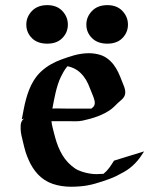

<svg xmlns="http://www.w3.org/2000/svg" viewBox="-20 -716 596 748"><path d="M64.7 -243.7Q61 -236.8 60.5 -228Q60.1 -219.2 60.5 -211.7Q61 -200 63.6 -188.4Q66.2 -176.8 69.1 -165Q71.8 -154.8 74.1 -144.3Q76.4 -133.8 79.8 -123.5Q85 -107.9 91.8 -92.4Q98.6 -76.9 107.5 -62.9Q116.5 -48.8 127.9 -36.6Q139.4 -24.4 153.6 -15.1Q168.9 -5.1 185.8 0.5Q202.6 6.1 220.5 8.8Q238.3 11.5 256.5 11.5Q274.7 11.5 292.2 10Q321.8 7.6 350.1 -0.5Q378.4 -8.5 406.2 -18.8Q421.1 -24.4 434.8 -31.1Q448.5 -37.8 462.2 -45.7Q475.6 -53.2 486.7 -62Q497.8 -70.8 507.3 -80.7Q516.8 -90.6 525.1 -101.9Q533.4 -113.3 541.5 -126.2Q512 -117.2 482.8 -108.3Q453.6 -99.4 424.1 -90.1Q415.5 -75.9 405.9 -62.6Q396.2 -49.3 383.1 -38.8Q368.4 -37.6 355.1 -37.6Q341.8 -37.6 327.1 -40.3Q316.2 -42.2 305.7 -45.3Q295.2 -48.3 284.7 -53Q276.6 -56.6 270.8 -60.8Q264.9 -64.9 258.1 -70.6Q243.7 -82.8 233 -97.2Q222.4 -111.6 214.5 -127.7Q206.5 -143.8 200.8 -161.1Q195.1 -178.5 190.7 -196.3Q187.7 -208 184.8 -219.8Q181.9 -231.7 180.4 -243.9H244.4Q258.8 -243.9 273.1 -243.5Q287.4 -243.2 301.8 -246.1Q315.7 -249 330.8 -253.2Q345.9 -257.3 360.8 -262.9Q375.7 -268.6 389.5 -275.8Q403.3 -283 414.6 -291.7Q420.9 -296.9 426.9 -302.6Q432.9 -308.3 438.5 -314.2Q439.7 -315.4 441.2 -316.5Q442.6 -317.6 443.8 -318.8Q449 -323.2 454.3 -328.1Q459.7 -333 463.4 -338.9Q467.8 -346.4 468 -354.2Q468.3 -362.1 466.2 -370Q464.1 -377.9 460.8 -385.5Q457.5 -393.1 454.8 -400.4Q448.5 -417.7 440.6 -434.4Q432.6 -451.2 421.8 -465.1Q410.9 -479 396.4 -489.4Q381.8 -499.8 362.3 -504.4Q339.4 -510 314.7 -508.3Q290 -506.6 267.6 -500.2Q243.9 -493.2 221.4 -485.1Q199 -477.1 178.8 -465.7Q158.7 -454.3 141.4 -438.6Q124 -422.9 110.6 -400.9Q100.3 -384 93.3 -365.7Q86.2 -347.4 81.1 -328.4Q75.9 -309.3 72.3 -289.8Q68.6 -270.3 64.9 -251.2L73.7 -254.2Q67.6 -249.3 64.7 -243.7ZM398.4 -545.9Q360.1 -545.9 338.3 -567.7Q316.4 -589.6 316.4 -620.1Q316.4 -650.4 338.4 -673.2Q360.4 -696 398.4 -696Q435.5 -696 457 -673.2Q478.5 -650.4 478.5 -620.1Q478.5 -589.8 457.2 -567.9Q435.8 -545.9 398.4 -545.9ZM164.3 -545.9Q125.7 -545.9 104.1 -567.7Q82.5 -589.6 82.5 -620.1Q82.5 -650.4 104.4 -673.2Q126.2 -696 164.3 -696Q201.4 -696 222.9 -673.2Q244.4 -650.4 244.4 -620.1Q244.4 -589.8 223 -567.9Q201.7 -545.9 164.3 -545.9ZM217.5 -417.2Q222.4 -427.5 227.9 -436.9Q233.4 -446.3 240.5 -455.1Q241 -455.6 241.5 -456.3Q241.9 -457 242.4 -457.8Q244.4 -457.3 246.2 -457.2Q248 -457 249.3 -456.5Q266.8 -451.9 280.6 -442.5Q294.4 -433.1 305.4 -418.9Q316.7 -404.5 323.7 -388.3Q330.8 -372.1 337.2 -355.2Q339.1 -350.3 341.2 -345.3Q343.3 -340.3 345 -335.2Q346.9 -329.6 348.3 -323.9Q349.6 -318.1 349.1 -312Q348.6 -307.1 345.9 -302.7Q345.5 -301.8 345 -301.3Q343.3 -299.3 341.4 -297.7Q339.6 -296.1 337.6 -294.2Q336.7 -293.2 336.2 -293H237.5Q235.8 -293 229.9 -293.1Q223.9 -293.2 216.1 -293.3Q208.3 -293.5 199.7 -293.5Q191.2 -293.5 184.1 -293.2Q187 -308.8 190.1 -324.7Q193.1 -340.6 196.9 -356.3Q200.7 -372.1 205.6 -387.5Q210.4 -402.8 217.5 -417.2ZM349.1 -306.4Q349.9 -307.4 348.5 -305.7Q347.2 -304 346.4 -303L345.2 -301.5Z"/></svg>

Font: Autopia
Style: Bold
Weight: 700
Designer: Antoine Gelgon
Foundry: Antoine Gelgon
Version: 001.000